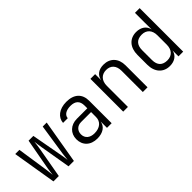

<svg xmlns="http://www.w3.org/2000/svg" viewBox="62 -1498 2277 2277"><g transform="rotate(-45 1200.0 -360.0)"><path d="M127 0H217L285 -383C291 -420 298 -468 300 -493C302 -468 309 -420 315 -383L380 0H470L564 -550H497L437 -156C432 -122 428 -85 426 -61C424 -86 418 -122 412 -156L340 -550H260L188 -156C182 -121 178 -84 176 -61C174 -84 170 -121 165 -156L106 -550H36Z M856 10C950 10 1013 -34 1024 -103H1025V0H1103V-377C1103 -493 1031 -560 902 -560C781 -560 704 -497 698 -410H777C780 -460 828 -491 902 -491C983 -491 1024 -452 1024 -375V-329H849C744 -329 672 -260 672 -161C672 -59 742 10 856 10ZM876 -58C799 -58 752 -99 752 -164C752 -224 794 -266 856 -266H1024V-183C1024 -106 966 -58 876 -58Z M1297 0H1376V-353C1376 -441 1425 -493 1503 -493C1579 -493 1626 -444 1626 -356V0H1705V-369C1705 -486 1634 -560 1525 -560C1442 -560 1388 -519 1376 -448V-550H1297Z M2073 10C2154 10 2211 -32 2224 -100V0H2303V-730H2224V-573L2225 -450C2212 -518 2154 -560 2073 -560C1962 -560 1892 -481 1892 -356V-193C1892 -68 1963 10 2073 10ZM2098 -59C2018 -59 1971 -101 1971 -193V-356C1971 -448 2018 -491 2098 -491C2176 -491 2224 -440 2224 -353V-197C2224 -110 2176 -59 2098 -59Z"/></g></svg>

Font: JetBrains Mono Light
Style: Regular
Weight: 336
Monospace: yes
Designer: Philipp Nurullin, Konstantin Bulenkov
Foundry: JetBrains
Version: Version 2.305